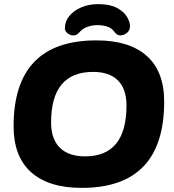

<svg xmlns="http://www.w3.org/2000/svg" viewBox="-20 -904 844 932"><path d="M377 8Q216 8 131 -68Q46 -144 46 -291Q46 -708 448 -708Q608 -708 692.5 -632.5Q777 -557 777 -411Q777 8 377 8ZM393 -145Q594 -145 594 -392Q594 -472 552.5 -513.5Q511 -555 432 -555Q228 -555 228 -310Q228 -229 270.5 -187Q313 -145 393 -145ZM337 -732Q322 -732 308.5 -742Q295 -752 295 -767Q295 -800 316.5 -826.5Q338 -853 375 -868.5Q412 -884 457 -884Q513 -884 547 -866Q581 -848 596 -823Q611 -798 611 -777Q611 -756 595.5 -744Q580 -732 564 -732Q548 -732 535 -750Q521 -769 499 -775.5Q477 -782 452 -782Q428 -782 405 -774Q382 -766 366 -748Q353 -732 337 -732Z"/></svg>

Font: Asap Semi Expanded Semi Expanded ExtraBold
Style: Italic
Weight: 800
Width: 6
Italic angle: -6°
Designer: Pablo Cosgaya
Foundry: Omnibus-Type
Version: Version 3.001; ttfautohint (v1.8.4.7-5d5b)